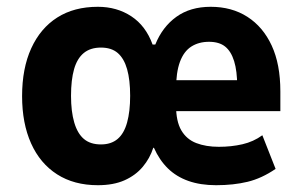

<svg xmlns="http://www.w3.org/2000/svg" viewBox="-20 -534 888 565"><path d="M268 11Q198 11 148 -21Q98 -53 71.5 -112Q45 -171 45 -251Q45 -333 72 -392Q99 -451 148.5 -482.5Q198 -514 268 -514Q324 -514 366.5 -486Q409 -458 429 -403H437Q458 -455 499 -484.5Q540 -514 600 -514Q662 -514 708 -484.5Q754 -455 779.5 -400Q805 -345 805 -265V-207H479V-298H690L678 -280Q678 -325 669 -354Q660 -383 642.5 -397Q625 -411 595 -411Q565 -411 543 -397Q521 -383 509.5 -352Q498 -321 498 -270V-224Q498 -177 513.5 -150.5Q529 -124 557.5 -113Q586 -102 624 -102Q661 -102 693.5 -109.5Q726 -117 752 -136L791 -37Q750 -9 708.5 1Q667 11 616 11Q570 11 534.5 -1.5Q499 -14 474 -38.5Q449 -63 433 -99H431Q421 -68 400 -43Q379 -18 346.5 -3.5Q314 11 268 11ZM277 -109Q307 -109 326 -125Q345 -141 354 -173.5Q363 -206 363 -252Q363 -299 354 -330.5Q345 -362 326.5 -378Q308 -394 277 -394Q246 -394 226.5 -378Q207 -362 198 -330.5Q189 -299 189 -252Q189 -206 198.5 -173.5Q208 -141 227 -125Q246 -109 277 -109Z"/></svg>

Font: Nunito Sans 7pt Condensed ExtraBold
Style: Regular
Weight: 800
Width: 3
Designer: Vernon Adams
Foundry: Vernon Adams
Version: Version 3.101;gftools[0.9.27]